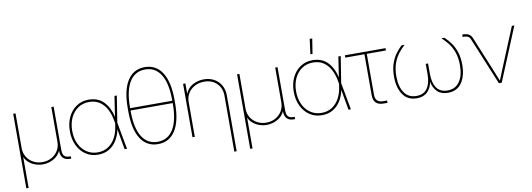

<svg xmlns="http://www.w3.org/2000/svg" viewBox="-67 -1178 5057 1826"><g transform="rotate(-10 2461.0 -265.5)"><path d="M65.4 204.1V-515.6H87.9V-179.7Q87.9 -132.8 110.4 -95.5Q132.8 -58.1 172.1 -36.4Q211.4 -14.6 260.7 -14.6Q310.5 -14.6 349.6 -36.4Q388.7 -58.1 411.1 -95.5Q433.6 -132.8 433.6 -179.7V-515.6H456.1V-96.7Q456.1 -56.6 472.2 -39.6Q488.3 -22.5 523.4 -22.5H535.2V0H523.4Q434.6 0 433.6 -93.8Q416.5 -57.1 387.5 -34.9Q358.4 -12.7 325 -2.4Q291.5 7.8 260.7 7.8Q230 7.8 196.5 -2.4Q163.1 -12.7 134 -34.9Q105 -57.1 87.9 -93.8V204.1Z M793.9 7.8Q727.5 7.8 676.3 -26.6Q625 -61 596.2 -121.1Q567.4 -181.2 567.4 -257.8Q567.4 -335 596.2 -394.8Q625 -454.6 676.3 -489Q727.5 -523.4 793.9 -523.4Q885.7 -523.4 939.9 -466.1Q994.1 -408.7 1013.7 -318.4L1043.5 -515.6H1066.4L1025.9 -260.3L1073.7 0H1050.8L1015.6 -197.8Q1004.4 -140.1 975.8 -93.5Q947.3 -46.9 901.6 -19.5Q856 7.8 793.9 7.8ZM1004.9 -258.3 999.5 -287.6Q988.8 -349.6 962.9 -397.7Q937 -445.8 895.3 -473.4Q853.5 -501 793.9 -501Q734.4 -501 688.2 -470Q642.1 -439 616 -384Q589.8 -329.1 589.8 -257.8Q589.8 -186.5 616 -131.6Q642.1 -76.7 688.2 -45.7Q734.4 -14.6 793.9 -14.6Q853.5 -14.6 896.5 -43Q939.5 -71.3 965.3 -118.9Q991.2 -166.5 999.5 -223.1Z M1373.5 7.8Q1264.6 7.8 1206.1 -83.5Q1147.5 -174.8 1147.5 -348.1V-379.4Q1147.5 -552.7 1206.1 -644Q1264.6 -735.4 1373.5 -735.4Q1482.4 -735.4 1541 -644Q1599.6 -552.7 1599.6 -379.4V-348.1Q1599.6 -174.8 1541 -83.5Q1482.4 7.8 1373.5 7.8ZM1373.5 -14.6Q1472.2 -14.6 1524.7 -99.6Q1577.1 -184.6 1577.1 -348.1V-352.5H1169.9V-348.1Q1169.9 -184.6 1222.4 -99.6Q1274.9 -14.6 1373.5 -14.6ZM1169.9 -375H1577.1V-379.4Q1577.1 -543 1524.7 -627.9Q1472.2 -712.9 1373.5 -712.9Q1274.9 -712.9 1222.4 -627.9Q1169.9 -543 1169.9 -379.4Z M1728.5 -335.9V0H1706.1V-515.6H1728.5V-415.5Q1750 -469.7 1799.3 -496.6Q1848.6 -523.4 1906.2 -523.4Q1962.4 -523.4 2005.1 -499.8Q2047.9 -476.1 2072.3 -434.1Q2096.7 -392.1 2096.7 -335.9V204.1H2074.2V-335.9Q2074.2 -410.2 2027.3 -455.6Q1980.5 -501 1906.2 -501Q1855.5 -501 1815.2 -479.7Q1774.9 -458.5 1751.7 -421.1Q1728.5 -383.8 1728.5 -335.9Z M2227.5 204.1V-515.6H2250V-179.7Q2250 -132.8 2272.5 -95.5Q2294.9 -58.1 2334.2 -36.4Q2373.5 -14.6 2422.9 -14.6Q2472.7 -14.6 2511.7 -36.4Q2550.8 -58.1 2573.2 -95.5Q2595.7 -132.8 2595.7 -179.7V-515.6H2618.2V-96.7Q2618.2 -56.6 2634.3 -39.6Q2650.4 -22.5 2685.5 -22.5H2697.3V0H2685.5Q2596.7 0 2595.7 -93.8Q2578.6 -57.1 2549.6 -34.9Q2520.5 -12.7 2487.1 -2.4Q2453.6 7.8 2422.9 7.8Q2392.1 7.8 2358.6 -2.4Q2325.2 -12.7 2296.1 -34.9Q2267.1 -57.1 2250 -93.8V204.1Z M2956.1 7.8Q2889.6 7.8 2838.4 -26.6Q2787.1 -61 2758.3 -121.1Q2729.5 -181.2 2729.5 -257.8Q2729.5 -335 2758.3 -394.8Q2787.1 -454.6 2838.4 -489Q2889.6 -523.4 2956.1 -523.4Q3047.9 -523.4 3102.1 -466.1Q3156.2 -408.7 3175.8 -318.4L3205.6 -515.6H3228.5L3188 -260.3L3235.8 0H3212.9L3177.7 -197.8Q3166.5 -140.1 3137.9 -93.5Q3109.4 -46.9 3063.7 -19.5Q3018.1 7.8 2956.1 7.8ZM3167 -258.3 3161.6 -287.6Q3150.9 -349.6 3125 -397.7Q3099.1 -445.8 3057.4 -473.4Q3015.6 -501 2956.1 -501Q2896.5 -501 2850.3 -470Q2804.2 -439 2778.1 -384Q2752 -329.1 2752 -257.8Q2752 -186.5 2778.1 -131.6Q2804.2 -76.7 2850.3 -45.7Q2896.5 -14.6 2956.1 -14.6Q3015.6 -14.6 3058.6 -43Q3101.6 -71.3 3127.4 -118.9Q3153.3 -166.5 3161.6 -223.1ZM2947.3 -582 2966.3 -727.5H2990.7L2967.8 -582Z M3551.3 0Q3453.6 0 3453.6 -97.7V-493.2H3268.6V-515.6H3661.1V-493.2H3476.1V-97.7Q3476.1 -22.5 3551.3 -22.5H3589.4V0Z M3872.6 5.9Q3784.2 5.9 3738.8 -60.8Q3693.4 -127.4 3693.4 -233.4Q3693.4 -303.2 3710.7 -355.7Q3728 -408.2 3756.1 -447.3Q3784.2 -486.3 3815.9 -515.6H3845.7Q3815.4 -488.8 3785.4 -451.2Q3755.4 -413.6 3735.6 -360.1Q3715.8 -306.6 3715.8 -231.4Q3715.8 -134.8 3755.6 -75.7Q3795.4 -16.6 3872.6 -16.6Q3944.3 -16.6 3978 -66.2Q4011.7 -115.7 4011.7 -201.2V-301.8H4034.2V-201.2Q4034.2 -115.7 4067.9 -66.2Q4101.6 -16.6 4173.3 -16.6Q4250.5 -16.6 4290.3 -75.7Q4330.1 -134.8 4330.1 -231.4Q4330.1 -306.6 4310.3 -360.1Q4290.5 -413.6 4260.7 -451.2Q4231 -488.8 4200.2 -515.6H4230Q4261.7 -486.3 4289.8 -447.3Q4317.9 -408.2 4335.2 -355.7Q4352.5 -303.2 4352.5 -233.4Q4352.5 -127.4 4307.4 -60.8Q4262.2 5.9 4173.3 5.9Q4108.4 5.9 4071 -30.5Q4033.7 -66.9 4022.9 -126.5Q4012.2 -66.9 3974.9 -30.5Q3937.5 5.9 3872.6 5.9Z M4665 0 4474.6 -461.4Q4460.9 -493.2 4413.6 -493.2H4401.9V-515.6H4413.6Q4476.1 -515.6 4496.1 -467.3L4621.1 -164.1Q4635.3 -129.4 4649.9 -93.3Q4664.6 -57.1 4678.7 -22Q4692.9 -57.1 4707.3 -93Q4721.7 -128.9 4736.3 -164.1L4881.3 -515.6H4905.3L4692.4 0Z"/></g></svg>

Font: Inter Display Thin
Style: Regular
Weight: 100
Designer: Rasmus Andersson
Foundry: rsms
Version: Version 4.000;git-a52131595